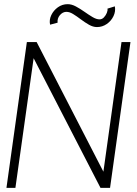

<svg xmlns="http://www.w3.org/2000/svg" viewBox="-20 -902 658 922"><path d="M11 0 109 -700H156L476.5 -77.5L563.5 -700H606.5L508.5 0H462.5L141.5 -622.5L54 0ZM445.5 -772Q427 -772 407.2 -783.2Q387.5 -794.5 368 -809.2Q348.5 -824 330.5 -835Q312.5 -846 296.5 -845Q280 -844 267.2 -828.8Q254.5 -813.5 256.5 -793L220.5 -783.5Q215.5 -806.5 226.2 -829.2Q237 -852 258 -867Q279 -882 305 -882Q324 -882 344.5 -871Q365 -860 385.5 -845.5Q406 -831 424.5 -820Q443 -809 458 -809Q470 -809 479 -818.5Q488 -828 493 -840.2Q498 -852.5 496 -860.5L531.5 -871.5Q536 -847.5 525 -824.5Q514 -801.5 492.8 -786.8Q471.5 -772 445.5 -772Z"/></svg>

Font: Urbanist ExtraLight
Style: Italic
Weight: 250
Version: Version 1.303